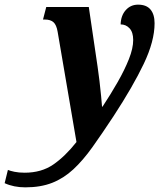

<svg xmlns="http://www.w3.org/2000/svg" viewBox="-168 -566 693 826"><path d="M-59 240Q-109 240 -148 222L-134 165Q-125 169 -106 173Q-87 177 -62 177Q10 177 61 142Q112 107 161 45L80 -429Q75 -459 62 -470.5Q49 -482 25 -482H17L31 -536H214L252 -278Q256 -252 260 -217.5Q264 -183 267 -152.5Q270 -122 271 -107H273Q308 -160 338 -212.5Q368 -265 386.5 -311.5Q405 -358 405 -394Q405 -427 389.5 -444Q374 -461 351 -461Q352 -499 373 -522.5Q394 -546 426 -546Q462 -546 479.5 -525Q497 -504 497 -466Q497 -389 450.5 -291.5Q404 -194 321 -67Q271 9 230 66.5Q189 124 147.5 162.5Q106 201 56.5 220.5Q7 240 -59 240Z"/></svg>

Font: Noto Serif ExtraCondensed ExtraBold
Style: Italic
Weight: 800
Width: 2
Italic angle: -12°
Designer: Monotype Design Team
Foundry: Monotype Imaging Inc.
Version: Version 2.013